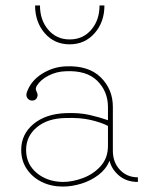

<svg xmlns="http://www.w3.org/2000/svg" viewBox="-20 -669 547 706"><path d="M211 17Q168 17 133.5 0Q99 -17 78.5 -47.5Q58 -78 58 -118Q58 -175 102.5 -212.5Q147 -250 221 -253Q271 -255 308.5 -246.5Q346 -238 377 -227V-275Q377 -333 337.5 -372Q298 -411 221 -407Q188 -406 158.5 -391Q129 -376 115 -353Q110 -344 112.5 -337.5Q115 -331 117.5 -324.5Q120 -318 115 -308Q111 -301 102 -299.5Q93 -298 86 -303Q72 -314 80 -333Q95 -373 135 -398Q175 -423 221 -425Q305 -429 350 -385Q395 -341 395 -276V-115Q395 -72 421 -44.5Q447 -17 487 -17V0Q445 0 417.5 -23.5Q390 -47 383 -78Q370 -47 342.5 -26Q315 -5 280 6Q245 17 211 17ZM211 0Q247 0 285.5 -14.5Q324 -29 350.5 -58.5Q377 -88 377 -133V-206Q352 -219 313 -228Q274 -237 221 -235Q155 -234 115.5 -201Q76 -168 76 -118Q76 -66 114.5 -33.5Q153 -1 211 0ZM236 -506Q180 -506 144.5 -547Q109 -588 109 -649H127Q127 -595 157.5 -559.5Q188 -524 236 -524Q285 -524 315.5 -559.5Q346 -595 346 -649H364Q364 -588 328 -547Q292 -506 236 -506Z"/></svg>

Font: Grandiflora One
Style: Regular
Weight: 400
Designer: Haesung Cho
Foundry: JAMO
Version: Version 1.000; ttfautohint (v1.8.4.7-5d5b);gftools[0.9.28]